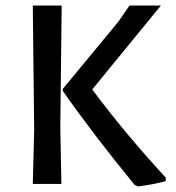

<svg xmlns="http://www.w3.org/2000/svg" viewBox="-20 -662 635 691"><path d="M202 -642 197 -202 201 0H98L103 -193L98 -642ZM559 -642 312 -340Q428 -184 577 -22L576 -10Q532 2 477 9L464 3Q312 -183 206 -335V-342L406 -584L446 -642Z"/></svg>

Font: Alegreya Sans SC Medium
Style: Regular
Weight: 500
Designer: Juan Pablo del Peral
Foundry: Huerta Tipografica
Version: Version 2.001;PS 002.001;hotconv 1.0.88;makeotf.lib2.5.64775